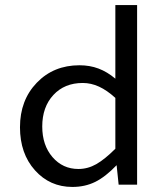

<svg xmlns="http://www.w3.org/2000/svg" viewBox="-20 -730 654 759"><path d="M266 9Q177 9 118 -57Q59 -123 59 -227Q59 -334 125.5 -403Q192 -472 294 -472Q335 -472 369.5 -459Q404 -446 436 -419V-710H522V0H449L441 -77Q397 -31 356.5 -11Q316 9 266 9ZM307 -402Q235 -402 191 -354.5Q147 -307 147 -230Q147 -156 187.5 -109Q228 -62 290 -62Q327 -62 360.5 -81Q394 -100 436 -142V-343Q403 -373 371.5 -387.5Q340 -402 307 -402Z"/></svg>

Font: Intel One Mono
Style: Regular
Weight: 400
Monospace: yes
Designer: Fred Shallcrass
Foundry: Frere-Jones Type LLC
Version: Version 1.400;hotconv 1.1.0;makeotfexe 2.6.0;FJTRelease1.4